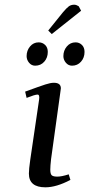

<svg xmlns="http://www.w3.org/2000/svg" viewBox="-20 -799 383 824"><path d="M87.9 -405.8Q151.9 -429.2 174.6 -436.5Q197.3 -443.8 210.9 -443.8Q241.2 -443.8 241.2 -419.9Q241.2 -418.9 238.8 -401.9L199.2 -116.2Q195.8 -85.9 195.8 -70.8Q195.8 -52.7 201.9 -46.9Q208 -41 226.1 -41Q244.6 -41 274.9 -50.8L282.2 -26.9Q221.7 4.9 174.8 4.9Q104 4.9 104 -54.2Q104 -72.8 109.9 -113.8L147.9 -372.1Q150.9 -393.1 141.1 -393.1Q129.9 -393.1 94.2 -378.9ZM94.2 -558.1Q94.2 -582 108.9 -599.6Q123.5 -617.2 146 -617.2Q162.1 -617.2 173.6 -606.2Q185.1 -595.2 185.1 -576.2Q185.1 -551.3 169.9 -534.2Q154.8 -517.1 130.9 -517.1Q115.2 -517.1 104.7 -529.8Q94.2 -542.5 94.2 -558.1ZM187 -668 250 -746.1Q266.1 -765.1 275.6 -772Q285.2 -778.8 298.8 -778.8Q303.2 -778.8 307.9 -777.1Q312.5 -775.4 315.4 -773.4L317.9 -772L328.1 -752.9L202.1 -652.8ZM252 -558.1Q252 -582 266.8 -599.6Q281.7 -617.2 304.2 -617.2Q320.3 -617.2 331.5 -606.2Q342.8 -595.2 342.8 -576.2Q342.8 -551.3 327.6 -534.2Q312.5 -517.1 289.1 -517.1Q273.4 -517.1 262.7 -529.8Q252 -542.5 252 -558.1Z"/></svg>

Font: Dehuti Alt
Style: Bold-Italic
Weight: 700
Version: Version 1.2